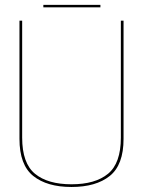

<svg xmlns="http://www.w3.org/2000/svg" viewBox="-20 -759 605 784"><path d="M272 4.5Q372 4.5 428.2 -40.5Q484.5 -85.5 484.5 -192V-674.5H473.5V-197Q473.5 -92.5 421.2 -49.5Q369 -6.5 272 -6.5Q175 -6.5 122.8 -49.5Q70.5 -92.5 70.5 -197V-674.5H59.5V-192Q59.5 -85.5 115.8 -40.5Q172 4.5 272 4.5ZM157 -729H390V-739H157Z"/></svg>

Font: Anybody Thin
Style: Regular
Weight: 100
Designer: Tyler Finck
Foundry: Etcetera Type Company
Version: Version 1.114;gftools[0.9.25]